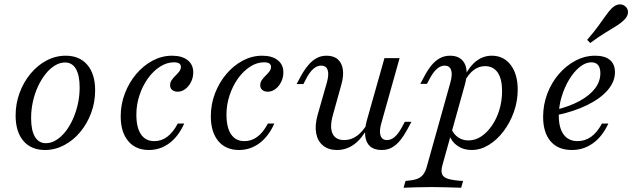

<svg xmlns="http://www.w3.org/2000/svg" viewBox="-20 -684 2931 890"><path d="M188.7 11.3Q124.2 11.3 88.3 -31Q52.4 -73.4 52.4 -148.4Q52.4 -204 71 -254Q89.5 -304 121.8 -342.7Q154 -381.5 196 -403.6Q237.9 -425.8 284.7 -425.8Q348.4 -425.8 384.7 -383.5Q421 -341.1 421 -265.3Q421 -209.7 402.4 -160.1Q383.9 -110.5 351.6 -71.8Q319.4 -33.1 277 -10.9Q234.7 11.3 188.7 11.3ZM192.7 -20.2Q216.9 -20.2 239.9 -34.3Q262.9 -48.4 282.7 -73Q302.4 -97.6 317.3 -130.6Q332.3 -163.7 340.7 -201.2Q349.2 -238.7 349.2 -278.2Q349.2 -334.7 331.9 -364.5Q314.5 -394.4 281.5 -394.4Q257.3 -394.4 234.3 -380.2Q211.3 -366.1 191.5 -341.5Q171.8 -316.9 156.5 -284.3Q141.1 -251.6 132.7 -213.7Q124.2 -175.8 124.2 -136.3Q124.2 -79.8 141.9 -50Q159.7 -20.2 192.7 -20.2Z M670.2 11.3Q608.9 11.3 574.2 -30.2Q539.5 -71.8 539.5 -145.2Q539.5 -200.8 558.9 -251.2Q578.2 -301.6 611.7 -341.1Q645.2 -380.6 687.9 -403.2Q730.6 -425.8 777.4 -425.8Q823.4 -425.8 849.6 -405.2Q875.8 -384.7 875.8 -348.4Q875.8 -325 865.7 -304.4Q855.6 -283.9 839.1 -271.4Q822.6 -258.9 803.2 -258.9Q787.9 -258.9 778.2 -266.9Q768.5 -275 768.5 -288.7Q768.5 -302.4 776.2 -313.3Q783.9 -324.2 794 -333.9Q804 -343.5 811.3 -353.2Q818.5 -362.9 818.5 -374.2Q818.5 -395.2 786.3 -395.2Q753.2 -395.2 721.8 -375Q690.3 -354.8 665.7 -320.6Q641.1 -286.3 626.6 -242.7Q612.1 -199.2 612.1 -152.4Q612.1 -92.7 633.5 -61.3Q654.8 -29.8 695.2 -29.8Q728.2 -29.8 755.2 -50Q782.3 -70.2 804 -111.3H833.9Q807.3 -51.6 764.9 -20.2Q722.6 11.3 670.2 11.3Z M1087.9 11.3Q1026.6 11.3 991.9 -30.2Q957.3 -71.8 957.3 -145.2Q957.3 -200.8 976.6 -251.2Q996 -301.6 1029.4 -341.1Q1062.9 -380.6 1105.6 -403.2Q1148.4 -425.8 1195.2 -425.8Q1241.1 -425.8 1267.3 -405.2Q1293.5 -384.7 1293.5 -348.4Q1293.5 -325 1283.5 -304.4Q1273.4 -283.9 1256.9 -271.4Q1240.3 -258.9 1221 -258.9Q1205.6 -258.9 1196 -266.9Q1186.3 -275 1186.3 -288.7Q1186.3 -302.4 1194 -313.3Q1201.6 -324.2 1211.7 -333.9Q1221.8 -343.5 1229 -353.2Q1236.3 -362.9 1236.3 -374.2Q1236.3 -395.2 1204 -395.2Q1171 -395.2 1139.5 -375Q1108.1 -354.8 1083.5 -320.6Q1058.9 -286.3 1044.4 -242.7Q1029.8 -199.2 1029.8 -152.4Q1029.8 -92.7 1051.2 -61.3Q1072.6 -29.8 1112.9 -29.8Q1146 -29.8 1173 -50Q1200 -70.2 1221.8 -111.3H1251.6Q1225 -51.6 1182.7 -20.2Q1140.3 11.3 1087.9 11.3Z M1541.9 11.3Q1502.4 11.3 1477.4 -9.3Q1452.4 -29.8 1445.6 -66.1Q1438.7 -102.4 1452.4 -151.6L1495.2 -301.6Q1505.6 -338.7 1498.8 -359.3Q1491.9 -379.8 1468.5 -379.8Q1450 -379.8 1433.5 -365.7Q1416.9 -351.6 1402.4 -325L1386.3 -294.4H1354.8L1373.4 -329Q1390.3 -359.7 1408.1 -381Q1425.8 -402.4 1446.8 -414.1Q1467.7 -425.8 1493.5 -425.8Q1527.4 -425.8 1546.4 -408.5Q1565.3 -391.1 1569.4 -360.9Q1573.4 -330.6 1562.1 -291.1L1524.2 -154.8Q1507.3 -96.8 1521 -65.7Q1534.7 -34.7 1575.8 -34.7Q1608.1 -34.7 1635.5 -54.8Q1662.9 -75 1685.5 -115.3V-94.4Q1658.1 -41.9 1622.2 -15.3Q1586.3 11.3 1541.9 11.3ZM1749.2 11.3Q1714.5 11.3 1695.6 -5.6Q1676.6 -22.6 1673 -53.2Q1669.4 -83.9 1679.8 -123.4L1762.1 -414.5H1832.3L1747.6 -112.9Q1737.1 -76.6 1744 -55.6Q1750.8 -34.7 1774.2 -34.7Q1791.9 -34.7 1808.5 -48.4Q1825 -62.1 1840.3 -89.5L1856.5 -119.4H1887.1L1868.5 -84.7Q1852.4 -54.8 1834.7 -33.1Q1816.9 -11.3 1796.4 0Q1775.8 11.3 1749.2 11.3Z M1850.8 186.3 1859.7 154.8Q1891.9 152.4 1911.3 146Q1930.6 139.5 1941.9 124.6Q1953.2 109.7 1959.7 83.9L2067.7 -301.6Q2078.2 -339.5 2071 -359.7Q2063.7 -379.8 2041.1 -379.8Q2023.4 -379.8 2006.9 -366.1Q1990.3 -352.4 1975 -325L1958.9 -295.2H1928.2L1946.8 -329.8Q1962.9 -360.5 1980.6 -381.9Q1998.4 -403.2 2019.4 -414.5Q2040.3 -425.8 2066.1 -425.8Q2114.5 -425.8 2133.5 -389.9Q2152.4 -354 2134.7 -291.1L2030.6 82.3Q2023.4 108.9 2029.4 123.8Q2035.5 138.7 2058.9 145.6Q2082.3 152.4 2126.6 154.8L2117.7 186.3Q2104 185.5 2081.9 185.1Q2059.7 184.7 2033.1 183.9Q2006.5 183.1 1979.8 183.1Q1941.1 183.1 1905.6 184.3Q1870.2 185.5 1850.8 186.3ZM2166.1 11.3Q2128.2 11.3 2100.4 -8.1Q2072.6 -27.4 2062.1 -59.7L2072.6 -85.5Q2084.7 -59.7 2104.8 -46.4Q2125 -33.1 2151.6 -33.1Q2183.1 -33.1 2210.9 -51.6Q2238.7 -70.2 2260.5 -102Q2282.3 -133.9 2294.8 -175Q2307.3 -216.1 2307.3 -262.1Q2307.3 -317.7 2287.1 -347.6Q2266.9 -377.4 2228.2 -377.4Q2200 -377.4 2175.8 -359.3Q2151.6 -341.1 2133.1 -305.6L2134.7 -332.3Q2157.3 -378.2 2189.1 -402Q2221 -425.8 2259.7 -425.8Q2314.5 -425.8 2347.2 -383.1Q2379.8 -340.3 2379.8 -268.5Q2379.8 -215.3 2362.1 -165.3Q2344.4 -115.3 2314.1 -75.4Q2283.9 -35.5 2245.6 -12.1Q2207.3 11.3 2166.1 11.3Z M2630.6 11.3Q2566.9 11.3 2532.3 -29Q2497.6 -69.4 2497.6 -142.7Q2497.6 -198.4 2516.9 -249.6Q2536.3 -300.8 2570.2 -340.3Q2604 -379.8 2647.6 -402.8Q2691.1 -425.8 2738.7 -425.8Q2783.9 -425.8 2807.3 -406Q2830.6 -386.3 2830.6 -349.2Q2830.6 -305.6 2797.2 -266.5Q2763.7 -227.4 2702.4 -197.2Q2641.1 -166.9 2556.5 -149.2V-175Q2621.8 -191.1 2667.7 -216.5Q2713.7 -241.9 2738.3 -274.2Q2762.9 -306.5 2762.9 -344.4Q2762.9 -369.4 2752.4 -382.3Q2741.9 -395.2 2721 -395.2Q2694.4 -395.2 2667.3 -373.4Q2640.3 -351.6 2618.5 -315.7Q2596.8 -279.8 2583.5 -235.9Q2570.2 -191.9 2570.2 -148.4Q2570.2 -91.1 2592.7 -60.5Q2615.3 -29.8 2657.3 -29.8Q2691.9 -29.8 2720.2 -50Q2748.4 -70.2 2770.2 -111.3H2800Q2772.6 -51.6 2729 -20.2Q2685.5 11.3 2630.6 11.3ZM2716.1 -484.7 2701.6 -499.2Q2733.1 -535.5 2753.2 -563.3Q2773.4 -591.1 2787.9 -611.7Q2802.4 -632.3 2816.1 -646Q2833.9 -662.9 2851.6 -663.7Q2869.4 -664.5 2881.5 -651.6Q2892.7 -640.3 2890.7 -623Q2888.7 -605.6 2870.2 -588.7Q2855.6 -575 2833.9 -561.7Q2812.1 -548.4 2783.1 -530.6Q2754 -512.9 2716.1 -484.7Z"/></svg>

Font: Playfair 12pt Light
Style: Italic
Weight: 300
Italic angle: -15.6°
Designer: Claus Eggers Sørensen
Foundry: Claus Eggers Sørensen
Version: Version 2.000;gftools[0.9.28]